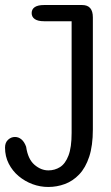

<svg xmlns="http://www.w3.org/2000/svg" viewBox="-77 -496 442 764"><path d="M49 -444Q49 -459.5 61.5 -467.8Q74 -476 98 -476H250Q292.5 -476 292.5 -427V19Q292.5 83.5 278 127.5Q263.5 171.5 238.2 198Q213 224.5 181.2 236.2Q149.5 248 115 248Q83 248 52.5 236.8Q22 225.5 -2.8 204.8Q-27.5 184 -42.2 155.2Q-57 126.5 -57 91Q-57 71.5 -45 60.2Q-33 49 -17.5 49Q-3 49 8.5 58.8Q20 68.5 27 88Q34 137 60 159.5Q86 182 115.5 182Q141 182 162 168.8Q183 155.5 195.5 123Q208 90.5 208 33V-411.5H98Q74 -411.5 61.5 -420Q49 -428.5 49 -444Z"/></svg>

Font: Sono
Style: Regular
Weight: 400
Designer: Tyler Finck
Foundry: Tyler Finck
Version: Version 2.112